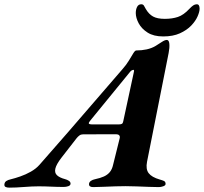

<svg xmlns="http://www.w3.org/2000/svg" viewBox="-86 -856 936 881"><path d="M-43.4 5Q-54.6 5 -60.8 1.6Q-67 -1.8 -65.7 -11.3Q-64.3 -20.9 -56.4 -25.8Q-48.6 -30.7 -37.5 -33.1Q-17.7 -37.8 7 -46.4Q31.8 -54.9 55.5 -68.3Q79.2 -81.8 95.2 -99.8Q161 -174.4 224.1 -247.1Q287.2 -319.9 350 -392.8Q412.7 -465.8 476 -538.7Q493.7 -558.6 505.6 -578.4Q517.5 -598.2 525.5 -611.3Q533.6 -624.5 539.2 -624.5Q564.3 -624.5 587 -629.4Q609.7 -634.4 627.4 -644.9Q643.9 -655.2 657.2 -663.9Q670.4 -672.7 679.5 -672.7Q689.5 -672.7 691.1 -654.8Q692.6 -636.9 687.8 -612.8L588.7 -113.8Q582 -79.7 596.3 -61.3Q610.5 -42.8 646.7 -32.4Q658.6 -29.2 666.2 -25.7Q673.8 -22.2 673.8 -11.9Q673.8 -5.1 663.1 -1.3Q652.4 2.5 642.8 2.5Q623.2 2.5 596.2 1.4Q569.1 0.4 541.2 -0.7Q513.3 -1.8 490.6 -1.8Q471 -1.8 443.9 -1Q416.8 -0.2 389.2 1.1Q361.6 2.5 341.6 2.5Q321.4 2.5 322.5 -12Q323.2 -20.6 331.2 -26.1Q339.2 -31.6 349.7 -33.6Q374.5 -38.8 391 -46.3Q407.4 -53.8 417.9 -66.4Q428.4 -79.1 432.9 -99.7L463.1 -221.2Q465.5 -230.4 460.9 -235.2Q456.3 -240 447.2 -240L295.1 -239.6Q285.6 -239.6 278.6 -234.5Q271.5 -229.3 266 -222.4L196.6 -133.2Q172.9 -102.6 168.1 -83Q163.3 -63.3 175.5 -51.9Q187.7 -40.5 212.6 -34Q222 -31.6 230.2 -26.2Q238.5 -20.8 237.6 -12Q236.8 -5 227.2 -1.6Q217.5 1.8 206.4 1.8Q177 1.8 148.4 0.4Q119.9 -1 90.6 -1Q61.3 -1 24.1 2Q-13 5 -43.4 5ZM340.6 -285.1 460.7 -285.3Q469.2 -285.3 473.6 -288Q477.9 -290.7 479.5 -299.3L526.7 -518.3Q528.8 -525.4 529.2 -530.5Q529.5 -535.6 525.3 -535.6Q523.8 -535.6 519.6 -533.6Q515.4 -531.6 512 -527.7L329.1 -303.8Q320.5 -293.8 321.5 -289.4Q322.6 -285.1 340.6 -285.1ZM662.9 -688.8Q619.1 -688.8 591.4 -706.4Q563.7 -724.1 550.4 -749Q537.2 -773.8 537 -795.9Q537 -812.4 543.1 -824.4Q549.3 -836.4 562.1 -836.4Q570.7 -836.4 574.4 -830.1Q578 -823.9 583.1 -814.6Q597.1 -790.7 616.6 -780.1Q636 -769.5 670.3 -769.5Q703.9 -769.5 730.1 -778.2Q756.4 -786.9 782.8 -815.3Q792.7 -825.8 800.5 -831.1Q808.3 -836.4 817.1 -836.4Q829.7 -836.4 829.9 -816.4Q829.9 -801.8 820.5 -780.6Q811.2 -759.4 791.2 -738.4Q771.1 -717.5 739.4 -703.1Q707.7 -688.8 662.9 -688.8Z"/></svg>

Font: EB Garamond
Style: Italic
Weight: 400
Italic angle: -17.2°
Designer: Georg Duffner and Octavio Pardo
Foundry: Georg Duffner
Version: Version 1.001